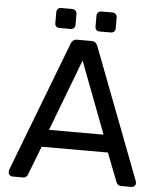

<svg xmlns="http://www.w3.org/2000/svg" viewBox="-57 -898 785 947"><g transform="rotate(5 335.0 -424.5)"><path d="M40 0Q32 0 26 -6Q20 -12 20 -20Q20 -25 21 -31L269 -678Q273 -688 280 -694Q287 -700 301 -700H369Q383 -700 390 -694Q397 -688 401 -678L648 -31Q650 -25 650 -20Q650 -12 644 -6Q638 0 630 0H579Q567 0 561.5 -6Q556 -12 554 -17L499 -159H171L116 -17Q115 -12 109 -6Q103 0 91 0ZM200 -245H470L335 -600ZM407 -750Q396 -750 390 -756Q384 -762 384 -772V-826Q384 -836 390 -842.5Q396 -849 407 -849H461Q471 -849 477.5 -842.5Q484 -836 484 -826V-772Q484 -762 477.5 -756Q471 -750 461 -750ZM207 -750Q197 -750 191 -756Q185 -762 185 -772V-826Q185 -836 191 -842.5Q197 -849 207 -849H262Q272 -849 278.5 -842.5Q285 -836 285 -826V-772Q285 -762 278.5 -756Q272 -750 262 -750Z"/></g></svg>

Font: RubikRegular
Style: Regular
Weight: 400
Designer: Hubert and Fischer
Foundry: Hubert and Fischer
Version: Version 2.300;gftools[0.9.30]